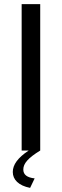

<svg xmlns="http://www.w3.org/2000/svg" viewBox="-20 -730 300 931"><path d="M126 181 148 135C111 131 93 117 93 92C93 63 116 36 175 0V-710H85V0H119C66 35 42 69 42 104C42 141 70 170 126 181Z"/></svg>

Font: Raleway Med
Style: Regular
Weight: 500
Designer: Matt McInerney, Pablo Impallari, Rodrigo Fuenzalida
Foundry: Matt McInerney, Pablo Impallari, Rodrigo Fuenzalida
Version: Version 3.00 July 28, 2015